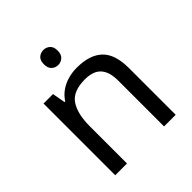

<svg xmlns="http://www.w3.org/2000/svg" viewBox="-198 -876 1015 1015"><g transform="rotate(-45 309.0 -368.5)"><path d="M285 -737Q305 -737 320.5 -723.5Q336 -710 336 -681Q336 -653 320.5 -639Q305 -625 285 -625Q263 -625 248 -639Q233 -653 233 -681Q233 -710 248 -723.5Q263 -737 285 -737ZM343 -546Q439 -546 488 -499.5Q537 -453 537 -349V0H450V-343Q450 -408 421 -440Q392 -472 330 -472Q241 -472 207 -422Q173 -372 173 -278V0H85V-536H156L169 -463H174Q192 -491 218.5 -509.5Q245 -528 277 -537Q309 -546 343 -546Z"/></g></svg>

Font: malayalam115
Style: Regular
Weight: 400
Designer: Jelle Bosma - Monotype Design Team
Foundry: Monotype Imaging Inc.
Version: Version 2.103